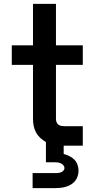

<svg xmlns="http://www.w3.org/2000/svg" viewBox="-20 -755 490 995"><path d="M149 220V142H264Q272 142 279.5 141.5Q287 141 294.5 138.5Q302 136 308 130Q314 124 314 116Q314 108 308.5 101.5Q303 95 295.5 91.5Q288 88 280 87Q272 86 264 86H218V-19Q202 -28 188.5 -40.5Q175 -53 166.5 -69Q158 -85 154.5 -102.5Q151 -120 151 -139V-419H41V-520H151V-735H270V-520H409V-419H270V-139Q270 -130 273 -122Q276 -114 282.5 -109Q289 -104 297.5 -102.5Q306 -101 314 -101H409V0H310V43Q325 47 339.5 54Q354 61 365 72Q376 83 381.5 98.5Q387 114 387 129Q387 144 382.5 158Q378 172 369 183Q360 194 347.5 201.5Q335 209 321 213Q307 217 292.5 218.5Q278 220 264 220Z"/></svg>

Font: Iosevka Book
Style: Bold
Weight: 700
Designer: Belleve Invis
Foundry: Belleve Invis
Version: Version 28.0.7; ttfautohint (v1.8.3)